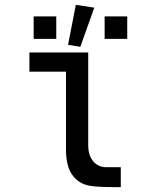

<svg xmlns="http://www.w3.org/2000/svg" viewBox="-20 -766 640 790"><path d="M251.5 -151.5V-471H101V-550H343V-168.5Q343 -137.5 353.5 -117.5Q364 -97.5 380 -88Q396 -78.5 414 -78H477V4H456.5Q378.5 4 347 -2Q303 -10.5 277.2 -46.5Q251.5 -82.5 251.5 -151.5ZM410.5 -698.5H503.5V-606H410.5ZM118.5 -698.5H211.5V-606H118.5ZM368 -734.5 310.5 -573.5 260 -581.5 292 -746Z"/></svg>

Font: JuliaMono Medium
Style: Regular
Weight: 500
Monospace: yes
Designer: cormullion
Foundry: corm
Version: Version 0.054; ttfautohint (v1.8.4)